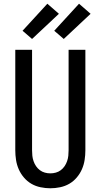

<svg xmlns="http://www.w3.org/2000/svg" viewBox="-20 -1002 540 1030"><path d="M250 8Q224 8 197.5 2.5Q171 -3 148.5 -16Q126 -29 108.5 -49.5Q91 -70 80.5 -94Q70 -118 66 -144Q62 -170 62 -196V-735H152V-196Q152 -181 153.5 -166.5Q155 -152 160 -137.5Q165 -123 173.5 -110.5Q182 -98 194 -89Q206 -80 220.5 -76Q235 -72 250 -72Q265 -72 279.5 -76Q294 -80 306 -89Q318 -98 326.5 -110.5Q335 -123 340 -137.5Q345 -152 346.5 -166.5Q348 -181 348 -196V-735H438V-196Q438 -170 434 -144Q430 -118 419.5 -94Q409 -70 391.5 -49.5Q374 -29 351.5 -16Q329 -3 302.5 2.5Q276 8 250 8ZM322 -793 271 -837 404 -982 466 -928ZM152 -793 101 -837 234 -982 296 -928Z"/></svg>

Font: Iosevka SS04 Medium
Style: Regular
Weight: 500
Monospace: yes
Designer: Belleve Invis
Foundry: Belleve Invis
Version: Version 19.0.0; ttfautohint (v1.8.4)